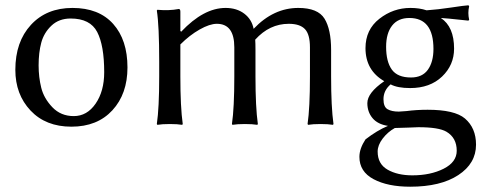

<svg xmlns="http://www.w3.org/2000/svg" viewBox="-20 -469 1846 726"><path d="M38 -205Q38 -311 97 -375Q156 -439 254 -439Q354 -439 408 -378.5Q462 -318 462 -214Q462 -114 405 -52Q348 10 250 10Q153 10 95.5 -51Q38 -112 38 -205ZM247 -399Q203 -399 174.5 -372Q146 -345 136 -307.5Q126 -270 126 -222Q126 -177 136 -137Q146 -97 178 -63.5Q210 -30 259 -30Q309 -30 341.5 -77Q374 -124 374 -196Q374 -297 347.5 -348Q321 -399 247 -399Z M662 -352 665 -349Q750 -439 833 -439Q875 -439 903.5 -417.5Q932 -396 939 -360Q1014 -439 1108 -439Q1182 -439 1207 -398.5Q1232 -358 1232 -280V-180Q1232 -64 1241 0L1239 3Q1221 0 1192 0Q1163 0 1145 3L1143 0Q1152 -61 1152 -180V-290Q1152 -339 1133 -359Q1114 -379 1072 -379Q999 -379 945 -319Q946 -307 946 -281V-180Q946 -64 955 0L953 3Q935 0 906 0Q877 0 859 3L857 0Q866 -61 866 -180V-290Q866 -379 800 -379Q773 -379 735 -357.5Q697 -336 662 -301V-180Q662 -64 671 0L669 3Q651 0 622 0Q593 0 575 3L573 0Q582 -61 582 -180V-235Q582 -373 573 -429L575 -432Q619 -428 656 -435Q662 -435 662 -425Z M1408 104Q1408 151 1445.5 172.5Q1483 194 1539 194Q1608 194 1657.5 169Q1707 144 1707 101Q1707 52 1668 29Q1639 12 1562 12Q1557 12 1523.5 13.5Q1490 15 1473 15Q1446 30 1427 55Q1408 80 1408 104ZM1697 -285Q1697 -223 1651.5 -179.5Q1606 -136 1531 -136Q1483 -136 1457 -150Q1430 -127 1430 -94Q1430 -65 1445.5 -56Q1461 -47 1488 -47Q1489 -47 1517 -49Q1555 -54 1597 -54Q1699 -54 1738 -21Q1780 15 1780 78Q1780 149 1713 193Q1646 237 1531 237Q1446 237 1392.5 208.5Q1339 180 1339 124Q1339 93 1362 58Q1406 24 1447 7Q1408 1 1388.5 -22.5Q1369 -46 1369 -79Q1369 -118 1433 -162Q1362 -203 1362 -287Q1362 -357 1414.5 -398Q1467 -439 1532 -439Q1566 -439 1593 -430Q1636 -433 1685.5 -440.5Q1735 -448 1751 -449L1754 -446Q1751 -432 1751 -420Q1751 -408 1754 -394L1751 -391Q1658 -401 1647 -401Q1697 -368 1697 -285ZM1619 -284Q1619 -401 1528 -401Q1485 -401 1462.5 -372Q1440 -343 1440 -292Q1440 -236 1461.5 -206Q1483 -176 1534 -176Q1577 -176 1598 -205.5Q1619 -235 1619 -284Z"/></svg>

Font: Libertinus Sans
Style: Regular
Weight: 400
Designer: Philipp H. Poll
Foundry: Khaled Hosny
Version: Version 6.1